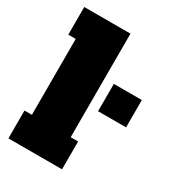

<svg xmlns="http://www.w3.org/2000/svg" viewBox="-188 -881 888 986"><g transform="rotate(30 256.5 -388.5)"><path d="M18 1V-164H62V-614H18V-778H292V-164H336V1ZM347 -350V-512H513V-350Z"/></g></svg>

Font: Alfa Slab One
Style: Regular
Weight: 400
Designer: JM Sole
Foundry: JM Sole
Version: Version 2.000